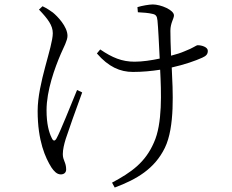

<svg xmlns="http://www.w3.org/2000/svg" viewBox="-20 -782 1040 862"><path d="M155 -739C195 -697 217 -668 217 -633C217 -571 149 -409 149 -284C149 -149 184 -73 211 -30C222 -14 235 1 253 1C266 1 277 -6 277 -21C277 -54 262 -61 262 -90C262 -111 268 -135 275 -158C285 -189 323 -297 349 -367L326 -378C297 -307 250 -190 235 -163C227 -147 219 -147 212 -163C200 -187 189 -225 189 -287C189 -376 226 -477 253 -540C266 -570 283 -600 283 -621C283 -663 237 -710 217 -726C204 -735 192 -744 171 -754ZM599 -727C619 -726 648 -724 663 -720C679 -717 685 -711 687 -690C690 -662 694 -581 697 -519C659 -511 619 -505 584 -505C528 -505 484 -523 430 -560L415 -542C467 -482 519 -459 577 -459C619 -459 661 -463 699 -469C704 -369 710 -227 671 -142C632 -52 569 -8 483 38L495 60C594 23 674 -24 720 -118C766 -212 756 -375 751 -479C809 -492 857 -509 888 -523C906 -531 913 -539 913 -554C913 -571 885 -579 868 -579C860 -579 849 -567 809 -552C793 -545 772 -538 748 -532C746 -577 745 -619 745 -644C745 -679 761 -698 761 -713C761 -737 702 -762 666 -762C650 -762 616 -756 597 -750Z"/></svg>

Font: Kiri Minchoo Light
Style: Regular
Weight: 300
Designer: Ryoko NISHIZUKA 西塚涼子 (kana & ideographs); Frank Grießhammer (Latin, Greek & Cyrillic);
akenotsuki.com/eyeben/fonts/ (U+
Foundry: Adobe
akenotsuki.com/eyeben/fonts/
Version: Version 4.002;hotconv 1.0.119;makeotfexe 2.5.65604